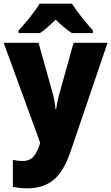

<svg xmlns="http://www.w3.org/2000/svg" viewBox="-20 -879 606 1046"><path d="M372 -859H196C171 -817 115 -748 81 -713V-699H198C227 -718 251 -741 283 -772C315 -741 342 -718 371 -699H486V-713C450 -754 400 -814 372 -859ZM0 -646 199 -101 197 -94C176 -34 157 -2 102 -2C83 -2 64 -5 50 -8V139C70 143 94 147 125 147C254 147 318 83 366 -58L566 -646H381L300 -356C294 -333 289 -310 286 -285H282C281 -307 276 -336 271 -357L190 -646Z"/></svg>

Font: Noto Sans Kannada UI SemiCondensed Black
Style: Regular
Weight: 900
Width: 4
Designer: Jelle Bosma - Monotype Design Team
Foundry: Monotype Imaging Inc.
Version: Version 2.005